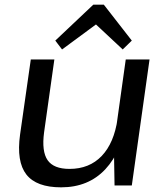

<svg xmlns="http://www.w3.org/2000/svg" viewBox="-20 -795 706 823"><path d="M169 -228Q158 -146 184 -108.5Q210 -71 278 -71Q363 -71 416 -126.5Q469 -182 484 -286L535 -356L525 -291Q504 -147 431.5 -69.5Q359 8 242 8Q136 8 93 -47Q50 -102 66 -218L112 -540H213ZM545 0H471L468 -176L519 -540H621ZM217 -621 380 -775H425L545 -621L506 -583L368 -712H421L246 -583Z"/></svg>

Font: Pathway Extreme 28pt Medium
Style: Italic
Weight: 500
Italic angle: -8°
Designer: Eduardo Rodriguez Tunni
Foundry: Eduardo Rodriguez Tunni
Version: Version 1.001;gftools[0.9.26]